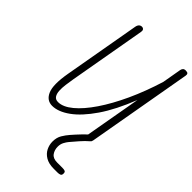

<svg xmlns="http://www.w3.org/2000/svg" viewBox="-367 -1042 1506 1506"><g transform="rotate(45 386.0 -289.0)"><path d="M197 9Q136 9 109.5 -52.8Q83 -114.5 107.5 -255.5L219.5 -891Q221.5 -902 226.2 -910.5Q231 -919 238.8 -923.8Q246.5 -928.5 256.5 -928.5Q270.5 -928 276.8 -919.2Q283 -910.5 280.5 -896.5L167.5 -255Q161.5 -219.5 156.5 -182.5Q151.5 -145.5 153.2 -114.2Q155 -83 167.8 -63.8Q180.5 -44.5 209 -44.5Q264 -44.5 327 -96.8Q390 -149 454 -243.2Q518 -337.5 576.5 -464.2Q635 -591 681 -740L709 -900Q711.5 -912 718.8 -920.2Q726 -928.5 743 -928.5Q761.5 -928.5 767.2 -921Q773 -913.5 770.5 -899L617 -28Q615 -13.5 605.8 -6.8Q596.5 0 585 0Q571 0 562 -7.8Q553 -15.5 556 -32.5L638 -496.5Q571 -325.5 494 -213.2Q417 -101 340.2 -46Q263.5 9 197 9ZM554.5 349Q499.5 349 464.5 328Q429.5 307 413.2 274Q397 241 397 205Q397 160.5 416.2 128.5Q435.5 96.5 457.5 71.5Q468.5 58.5 487.5 37.8Q506.5 17 526.2 -3.5Q546 -24 558.5 -34.5Q570 -43 574.2 -44Q578.5 -45 585 -45Q595 -45 602 -37.5Q609 -30 610 -20.5Q611 -11 603 -4Q575.5 19 544 55Q512.5 91 489 119Q478 132 466.2 154Q454.5 176 454.5 204Q454.5 241.5 474.2 268.5Q494 295.5 539.5 295.5H597.5Q615 295.5 625.8 299.5Q636.5 303.5 636.5 321Q636.5 339.5 625 344.2Q613.5 349 597.5 349Z"/></g></svg>

Font: Edu VIC WA NT Hand Pre
Style: Regular
Weight: 400
Designer: Tina and Corey Anderson, Eben Sorkin, Mirko Velimirovic
Foundry: Google for Education
Version: Version 1.000